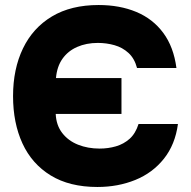

<svg xmlns="http://www.w3.org/2000/svg" viewBox="-20 -737 761 765"><path d="M368 8Q257 8 182 -38Q107 -84 69.5 -165.5Q32 -247 32 -354Q32 -462 71.5 -544Q111 -626 187 -671.5Q263 -717 373 -717Q457 -717 523 -689.5Q589 -662 630.5 -606Q672 -550 683 -466H526Q516 -504 492 -526Q468 -548 436 -557Q404 -566 370 -566Q324 -566 287.5 -550Q251 -534 229 -503Q207 -472 203 -426H464V-283H202Q204 -238 228 -207Q252 -176 291 -160.5Q330 -145 377 -145Q411 -145 442 -154Q473 -163 496.5 -184Q520 -205 532 -243H689Q678 -161 633 -104.5Q588 -48 519 -20Q450 8 368 8Z"/></svg>

Font: Onest ExtraBold
Style: Regular
Weight: 800
Designer: Dmitri Voloshin, Andrey Kudryavtsev
Foundry: Dmitri Voloshin, Andrey Kudryavtsev
Version: Version 1.000;gftools[0.9.33]